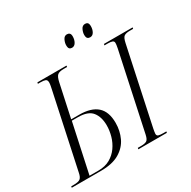

<svg xmlns="http://www.w3.org/2000/svg" viewBox="-213 -1077 1258 1264"><g transform="rotate(-30 415.5 -445.5)"><path d="M-22 0 -20 -10H-1Q34 -10 48 -20.5Q62 -31 68 -63L187 -620Q190 -633 193 -649Q196 -665 196 -675Q196 -694 184 -699Q172 -704 148 -704H127L129 -714H350L349 -704H324Q290 -704 276 -692.5Q262 -681 254 -643L200 -392H261Q351 -392 396.5 -351.5Q442 -311 442 -226Q442 -166 418 -114.5Q394 -63 341 -31.5Q288 0 201 0ZM186 -10Q238 -10 275 -31Q312 -52 336 -86Q360 -120 371.5 -160.5Q383 -201 383 -241Q383 -305 352.5 -343.5Q322 -382 245 -382H199L119 -10ZM484 0 486 -10H511Q539 -10 553 -18Q567 -26 574 -59L699 -644Q702 -659 703 -667.5Q704 -676 704 -682Q704 -695 692.5 -699.5Q681 -704 658 -704H633L635 -714H853L851 -704H826Q797 -704 783 -695Q769 -686 761 -648L638 -71Q636 -60 634 -49Q632 -38 632 -32Q632 -17 644.5 -13.5Q657 -10 680 -10H703L701 0ZM579 -797Q567 -797 559.5 -804Q552 -811 552 -831Q552 -849 562 -870Q572 -891 593 -891Q605 -891 612 -884Q619 -877 619 -858Q619 -834 608.5 -815.5Q598 -797 579 -797ZM441 -797Q429 -797 422 -804Q415 -811 415 -831Q415 -849 425 -870Q435 -891 455 -891Q467 -891 474.5 -884Q482 -877 482 -860Q482 -835 471 -816Q460 -797 441 -797Z"/></g></svg>

Font: Noto Serif Display ExtraCondensed Light
Style: Italic
Weight: 300
Width: 2
Italic angle: -12°
Designer: Monotype Design Team
Foundry: Monotype Imaging Inc.
Version: Version 2.009